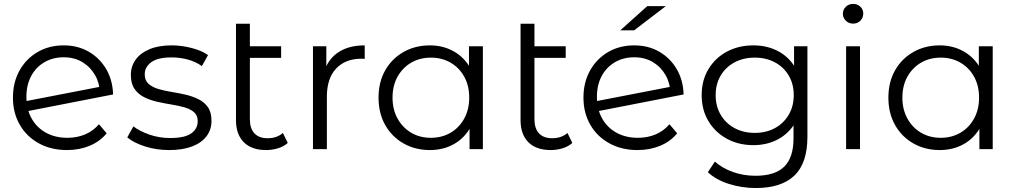

<svg xmlns="http://www.w3.org/2000/svg" viewBox="-20 -762 5191 981"><path d="M322.6 4.7Q240.8 4.7 178.4 -29.7Q115.9 -64 81 -124.6Q46.1 -185.3 46.1 -263Q46.1 -341.1 79.6 -401.3Q113 -461.5 171.7 -495.8Q230.3 -530.2 305.7 -530.2Q376.6 -530.2 432.4 -498.4Q488.3 -466.6 521.9 -410.2Q555.5 -353.7 557.8 -279.4L106 -191.2L101.7 -243.2L516.8 -323.6L490.2 -285.8Q489.5 -336.4 465.9 -377.9Q442.3 -419.5 401.2 -444.4Q360.2 -469.3 305.7 -469.3Q249.9 -469.3 206.6 -443.9Q163.3 -418.6 139.1 -373.1Q114.9 -327.6 114.9 -267.7Q114.9 -204.2 141.4 -156.9Q167.9 -109.6 215.1 -83.8Q262.3 -57.9 324.3 -57.9Q373.4 -57.9 414.5 -75.1Q455.6 -92.3 485.5 -127.2L525 -80.9Q490.4 -38.9 437.9 -17.1Q385.4 4.7 322.6 4.7Z M844.2 4.7Q779 4.7 720.8 -13.9Q662.7 -32.5 630.3 -60.1L661.6 -116.3Q693.6 -91.6 743.6 -74.2Q793.6 -56.8 848.8 -56.8Q923.8 -56.8 957 -80.3Q990.2 -103.8 990.2 -142.9Q990.2 -172 971.7 -188.4Q953.3 -204.8 922.9 -213.4Q892.6 -222.1 856 -228Q819.4 -233.8 782.8 -242.1Q746.2 -250.4 715.9 -265.8Q685.5 -281.1 667.1 -308Q648.6 -334.9 648.6 -379.6Q648.6 -423.1 673 -457.1Q697.4 -491.1 743.8 -510.6Q790.3 -530.2 857.1 -530.2Q908 -530.2 959.2 -516.8Q1010.5 -503.5 1042.9 -480.6L1011.6 -424.4Q977.2 -448.2 937.2 -458.5Q897.2 -468.7 856.6 -468.7Q786.3 -468.7 752.9 -444.2Q719.5 -419.7 719.5 -382.5Q719.5 -351.8 737.9 -334.7Q756.4 -317.6 786.7 -308.1Q817.1 -298.7 853.7 -292.8Q890.3 -287 926.6 -278.7Q963 -270.4 993.4 -255.5Q1023.7 -240.7 1042.2 -214.5Q1060.6 -188.3 1060.6 -144.6Q1060.6 -99.4 1035.1 -65.7Q1009.5 -32.1 961.4 -13.7Q913.2 4.7 844.2 4.7Z M1339.6 4.7Q1265.6 4.7 1225.6 -35.4Q1185.7 -75.5 1185.7 -148.4V-640.8H1256.7V-152.2Q1256.7 -105.7 1280 -80.7Q1303.3 -55.7 1347.4 -55.7Q1394.3 -55.7 1425.5 -82.6L1450.2 -31.7Q1430 -13.3 1400.2 -4.3Q1370.4 4.7 1339.6 4.7ZM1224.6 -466.3V-525.5H1416.4V-466.3Z M1579.1 0V-525.5H1647.3V-381.9L1640.2 -407Q1662.3 -466.5 1714.3 -498.4Q1766.2 -530.2 1843.5 -530.2V-460.9Q1839.1 -461.5 1835 -461.8Q1831 -462 1826.7 -462Q1744.5 -462 1697.3 -411.6Q1650.1 -361.2 1650.1 -268.4V0Z M2176.4 4.7Q2101.4 4.7 2041.9 -29.1Q1982.3 -62.9 1948.2 -123.2Q1914.1 -183.6 1914.1 -263Q1914.1 -342.8 1948.2 -402.7Q1982.3 -462.6 2041.9 -496.4Q2101.4 -530.2 2176.4 -530.2Q2244.6 -530.2 2299.4 -499Q2354.3 -467.7 2386.8 -408.4Q2419.3 -349 2419.3 -263Q2419.3 -177.9 2387.4 -117.8Q2355.4 -57.8 2300.6 -26.5Q2245.7 4.7 2176.4 4.7ZM2181.5 -57.9Q2237.3 -57.9 2281.6 -83.5Q2325.9 -109.2 2351.6 -155.7Q2377.4 -202.2 2377.4 -263Q2377.4 -324.8 2351.6 -370.8Q2325.9 -416.8 2281.6 -442.2Q2237.3 -467.6 2181.5 -467.6Q2125.7 -467.6 2081.6 -442.2Q2037.6 -416.8 2011.6 -370.8Q1985.6 -324.8 1985.6 -263Q1985.6 -202.2 2011.6 -155.7Q2037.6 -109.2 2081.6 -83.5Q2125.7 -57.9 2181.5 -57.9ZM2379.1 0V-158.3L2386.2 -264L2376.2 -369.7V-525.5H2447.2V0Z M2793.6 4.7Q2719.6 4.7 2679.6 -35.4Q2639.7 -75.5 2639.7 -148.4V-640.8H2710.7V-152.2Q2710.7 -105.7 2734 -80.7Q2757.3 -55.7 2801.4 -55.7Q2848.3 -55.7 2879.5 -82.6L2904.2 -31.7Q2884 -13.3 2854.2 -4.3Q2824.4 4.7 2793.6 4.7ZM2678.6 -466.3V-525.5H2870.4V-466.3Z M3237.6 4.7Q3155.8 4.7 3093.4 -29.7Q3030.9 -64 2996 -124.6Q2961.1 -185.3 2961.1 -263Q2961.1 -341.1 2994.6 -401.3Q3028 -461.5 3086.7 -495.8Q3145.3 -530.2 3220.7 -530.2Q3291.6 -530.2 3347.4 -498.4Q3403.3 -466.6 3436.9 -410.2Q3470.5 -353.7 3472.8 -279.4L3021 -191.2L3016.7 -243.2L3431.8 -323.6L3405.2 -285.8Q3404.5 -336.4 3380.9 -377.9Q3357.3 -419.5 3316.2 -444.4Q3275.2 -469.3 3220.7 -469.3Q3164.9 -469.3 3121.6 -443.9Q3078.3 -418.6 3054.1 -373.1Q3029.9 -327.6 3029.9 -267.7Q3029.9 -204.2 3056.4 -156.9Q3082.9 -109.6 3130.1 -83.8Q3177.3 -57.9 3239.3 -57.9Q3288.4 -57.9 3329.5 -75.1Q3370.6 -92.3 3400.5 -127.2L3440 -80.9Q3405.4 -38.9 3352.9 -17.1Q3300.4 4.7 3237.6 4.7ZM3149.2 -607 3287 -730.6H3381.9L3220 -607Z M3842 198.7Q3770.3 198.7 3704.2 177.7Q3638.1 156.7 3596.6 117.8L3632.7 63.6Q3670.4 97.5 3724.8 116.8Q3779.3 136.1 3839.7 136.1Q3939.8 136.1 3987.1 89.3Q4034.4 42.5 4034.4 -55.5V-185.8L4044.4 -275.8L4037.2 -366.4V-525.5H4105.4V-63.6Q4105.4 71.6 4038.8 135.2Q3972.2 198.7 3842 198.7ZM3829.3 -20.4Q3753.9 -20.4 3694.1 -52.9Q3634.3 -85.4 3599.7 -143Q3565.1 -200.5 3565.1 -275.8Q3565.1 -351.5 3599.7 -408.8Q3634.3 -466.2 3694.1 -498.2Q3753.9 -530.2 3829.3 -530.2Q3898.9 -530.2 3954.8 -501Q4010.7 -471.9 4044.1 -415.1Q4077.4 -358.3 4077.4 -275.8Q4077.4 -193.7 4044.1 -136.7Q4010.7 -79.7 3954.8 -50.1Q3898.9 -20.4 3829.3 -20.4ZM3836.1 -83Q3894.4 -83 3939.3 -107.4Q3984.1 -131.8 4009.8 -175.5Q4035.5 -219.1 4035.5 -275.8Q4035.5 -332.9 4009.8 -376.1Q3984.1 -419.3 3939.3 -443.5Q3894.4 -467.6 3836.1 -467.6Q3778.7 -467.6 3733.3 -443.5Q3688 -419.3 3662.3 -376.1Q3636.6 -332.9 3636.6 -275.8Q3636.6 -219.1 3662.3 -175.5Q3688 -131.8 3733.3 -107.4Q3778.7 -83 3836.1 -83Z M4303.1 0V-525.5H4374.1V0ZM4338.6 -641.3Q4316.7 -641.3 4301.7 -656.1Q4286.6 -670.9 4286.6 -691.7Q4286.6 -712.9 4301.7 -727.4Q4316.7 -742 4338.6 -742Q4361 -742 4375.8 -728Q4390.7 -714 4390.7 -692.8Q4390.7 -671.5 4376.1 -656.4Q4361.5 -641.3 4338.6 -641.3Z M4781.4 4.7Q4706.4 4.7 4646.9 -29.1Q4587.3 -62.9 4553.2 -123.2Q4519.1 -183.6 4519.1 -263Q4519.1 -342.8 4553.2 -402.7Q4587.3 -462.6 4646.9 -496.4Q4706.4 -530.2 4781.4 -530.2Q4849.6 -530.2 4904.4 -499Q4959.3 -467.7 4991.8 -408.4Q5024.3 -349 5024.3 -263Q5024.3 -177.9 4992.4 -117.8Q4960.4 -57.8 4905.6 -26.5Q4850.7 4.7 4781.4 4.7ZM4786.5 -57.9Q4842.3 -57.9 4886.6 -83.5Q4930.9 -109.2 4956.6 -155.7Q4982.4 -202.2 4982.4 -263Q4982.4 -324.8 4956.6 -370.8Q4930.9 -416.8 4886.6 -442.2Q4842.3 -467.6 4786.5 -467.6Q4730.7 -467.6 4686.6 -442.2Q4642.6 -416.8 4616.6 -370.8Q4590.6 -324.8 4590.6 -263Q4590.6 -202.2 4616.6 -155.7Q4642.6 -109.2 4686.6 -83.5Q4730.7 -57.9 4786.5 -57.9ZM4984.1 0V-158.3L4991.2 -264L4981.2 -369.7V-525.5H5052.2V0Z"/></svg>

Font: Montserrat Alternates Thin
Style: Regular
Weight: 100
Designer: Julieta Ulanovsky
Foundry: Julieta Ulanovsky
Version: Version 9.000